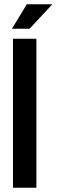

<svg xmlns="http://www.w3.org/2000/svg" viewBox="-20 -882 266 902"><path d="M41 -700H151V0H41ZM106 -862H226L119 -747H36Z"/></svg>

Font: kids-team
Style: team
Weight: 400
Designer: Ryoichi Tsunekawa, Thomas Gollenia, Laura Emeder
Foundry: Ryoichi Tsunekawa, Thomas Gollenia, Laura Emeder
Version: Version 2.000